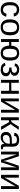

<svg xmlns="http://www.w3.org/2000/svg" viewBox="2530 -3108 588 5688"><g transform="rotate(90 2824.0 -264.0)"><path d="M134.3 -266.6Q134.3 -161.1 167.5 -110.4Q200.7 -59.6 267.6 -59.6Q314.5 -59.6 345.9 -85Q377.4 -110.4 384.8 -163.1L473.6 -157.2Q463.4 -81.1 408.7 -35.6Q354 9.8 270 9.8Q159.2 9.8 100.8 -60.3Q42.5 -130.4 42.5 -264.6Q42.5 -397.9 101.1 -468Q159.7 -538.1 269 -538.1Q350.1 -538.1 403.6 -496.1Q457 -454.1 470.7 -380.4L380.4 -373.5Q373.5 -417.5 345.7 -443.4Q317.9 -469.2 266.6 -469.2Q196.8 -469.2 165.5 -422.9Q134.3 -376.5 134.3 -266.6Z M1025.4 -264.6Q1025.4 -126 964.4 -58.1Q903.3 9.8 787.1 9.8Q671.4 9.8 612.3 -60.8Q553.2 -131.3 553.2 -264.6Q553.2 -538.1 790 -538.1Q911.1 -538.1 968.3 -471.4Q1025.4 -404.8 1025.4 -264.6ZM933.1 -264.6Q933.1 -374 900.6 -423.6Q868.2 -473.1 791.5 -473.1Q714.4 -473.1 679.9 -422.6Q645.5 -372.1 645.5 -264.6Q645.5 -160.2 679.4 -107.7Q713.4 -55.2 786.1 -55.2Q865.2 -55.2 899.2 -106Q933.1 -156.7 933.1 -264.6Z M1775.4 -264.6Q1775.4 -126 1718 -58.1Q1660.6 9.8 1551.8 9.8Q1448.2 9.8 1392.8 -54.4Q1337.4 -118.7 1333 -240.7H1224.6V0H1136.7V-528.3H1224.6V-304.7H1333.5Q1349.6 -538.1 1554.7 -538.1Q1670.4 -538.1 1722.9 -469.7Q1775.4 -401.4 1775.4 -264.6ZM1683.1 -264.6Q1683.1 -374 1653.8 -423.6Q1624.5 -473.1 1556.2 -473.1Q1486.8 -473.1 1455.8 -422.6Q1424.8 -372.1 1424.8 -264.6Q1424.8 -158.2 1455.6 -106.7Q1486.3 -55.2 1551.3 -55.2Q1622.6 -55.2 1652.8 -106.2Q1683.1 -157.2 1683.1 -264.6Z M2041 9.8Q1959.5 9.8 1911.4 -20.8Q1863.3 -51.3 1841.3 -114.3L1918.9 -135.7Q1944.8 -55.7 2043 -55.7Q2089.8 -55.7 2117.4 -78.6Q2145 -101.6 2145 -146Q2145 -243.7 1983.4 -243.7V-310.5Q2062 -310.5 2099.1 -331.1Q2136.2 -351.6 2136.2 -394.5Q2136.2 -430.7 2112.1 -451.7Q2087.9 -472.7 2042.5 -472.7Q1999 -472.7 1971.4 -454.6Q1943.8 -436.5 1938 -402.3L1858.9 -412.1Q1881.3 -538.1 2043 -538.1Q2125 -538.1 2175.3 -499.3Q2225.6 -460.4 2225.6 -398.9Q2225.6 -349.6 2190.2 -316.4Q2154.8 -283.2 2104.5 -278.8V-277.8Q2163.6 -271.5 2200.9 -236.6Q2238.3 -201.7 2238.3 -148.4Q2238.3 -74.2 2185.8 -32.2Q2133.3 9.8 2041 9.8Z M2433.1 -528.3V-304.7H2670.9V-528.3H2758.8V0H2670.9V-240.7H2433.1V0H2345.2V-528.3Z M2982.4 -528.3V-239.3L2977.5 -104L3221.2 -528.3H3317.4V0H3233.4V-322.3Q3233.4 -339.8 3235.1 -375.5Q3236.8 -411.1 3238.3 -426.3L2991.2 0H2897.5V-528.3Z M3454.1 -528.3H3542V-296.9Q3556.6 -296.9 3568.4 -300.8Q3580.1 -304.7 3592.8 -317.1Q3605.5 -329.6 3621.6 -352.1Q3637.7 -374.5 3732.9 -528.3H3824.7L3719.2 -369.6Q3673.8 -303.2 3656.7 -289.1L3829.1 0H3731.4L3595.7 -242.7Q3586.4 -238.8 3570.6 -235.8Q3554.7 -232.9 3542 -232.9V0H3454.1Z M4048.3 9.8Q3968.8 9.8 3928.7 -32.2Q3888.7 -74.2 3888.7 -147.5Q3888.7 -229.5 3942.6 -273.4Q3996.6 -317.4 4116.7 -320.3L4235.4 -322.3V-351.1Q4235.4 -415.5 4208 -443.4Q4180.7 -471.2 4122.1 -471.2Q4063 -471.2 4036.1 -451.2Q4009.3 -431.2 4003.9 -387.2L3912.1 -395.5Q3934.6 -538.1 4124 -538.1Q4223.6 -538.1 4273.9 -492.4Q4324.2 -446.8 4324.2 -360.4V-132.8Q4324.2 -93.8 4334.5 -74Q4344.7 -54.2 4373.5 -54.2Q4386.2 -54.2 4402.3 -57.6V-2.9Q4369.1 4.9 4334.5 4.9Q4285.6 4.9 4263.4 -20.8Q4241.2 -46.4 4238.3 -101.1H4235.4Q4201.7 -40.5 4157 -15.4Q4112.3 9.8 4048.3 9.8ZM4068.4 -56.2Q4116.7 -56.2 4154.3 -78.1Q4191.9 -100.1 4213.6 -138.4Q4235.4 -176.8 4235.4 -217.3V-260.7L4139.2 -258.8Q4077.1 -257.8 4045.2 -246.1Q4013.2 -234.4 3996.1 -210Q3979 -185.5 3979 -146Q3979 -103 4002.2 -79.6Q4025.4 -56.2 4068.4 -56.2Z M4786.6 0H4711.9L4553.7 -464.4Q4556.6 -388.2 4556.6 -353.5V0H4471.7V-528.3H4608.4L4715.8 -205.6Q4741.2 -135.7 4749 -65.9Q4759.8 -144.5 4782.2 -205.6L4889.6 -528.3H5021V0H4936.5V-353.5L4938 -409.2L4940.4 -465.3Z M5244.1 -528.3V-239.3L5239.3 -104L5482.9 -528.3H5579.1V0H5495.1V-322.3Q5495.1 -339.8 5496.8 -375.5Q5498.5 -411.1 5500 -426.3L5252.9 0H5159.2V-528.3Z"/></g></svg>

Font: Liberation Sans
Style: Regular
Weight: 400
Designer: Steve Matteson
Foundry: Ascender Corporation
Version: Version 2.00.1